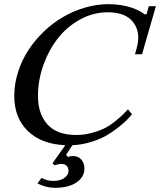

<svg xmlns="http://www.w3.org/2000/svg" viewBox="-20 -691 772 926"><path d="M665 -429.2H630.9L639.2 -458.5Q660.2 -533.2 623.5 -582.5Q586.9 -631.8 500 -631.8Q430.2 -631.8 366.9 -597.4Q303.7 -563 259.5 -506.6Q215.3 -450.2 189.2 -377Q163.1 -303.7 163.1 -228Q163.1 -141.6 209 -90.8Q254.9 -40 347.2 -40Q386.2 -40 423.6 -50.3Q460.9 -60.5 485.4 -73Q509.8 -85.4 535.6 -106.2Q561.5 -127 571.8 -137.5Q582 -147.9 597.2 -164.1L616.7 -139.6Q603 -123.5 587.9 -108.6Q572.8 -93.8 544.4 -71.8Q516.1 -49.8 486.6 -33.7Q457 -17.6 415 -5.1Q373 7.3 329.1 9.3L298.3 56.2L308.1 65.9Q318.4 61.5 330.6 61.5Q357.9 61.5 372.6 79.1Q387.2 96.7 387.2 121.1Q387.2 162.6 349.1 188.7Q311 214.8 244.1 214.8Q202.6 214.8 160.6 193.8L180.2 167Q207 181.6 236.3 181.6Q270 181.6 290.3 167.2Q310.5 152.8 310.5 133.3Q310.5 117.7 301.3 108.6Q292 99.6 276.9 99.6Q262.2 99.6 243.2 106L233.4 96.2L294.9 9.3Q179.2 4.4 114 -59.3Q48.8 -123 48.8 -228Q48.8 -286.1 66.9 -343Q85 -399.9 116.2 -448.2Q147.5 -496.6 190.9 -538.3Q234.4 -580.1 284.2 -609.1Q334 -638.2 390.4 -654.5Q446.8 -670.9 502.4 -670.9Q536.1 -670.9 566.4 -665.8Q596.7 -660.6 616 -653.6Q635.3 -646.5 649.7 -639.4Q664.1 -632.3 670.4 -627L676.8 -622.1H686.5L697.8 -661.1H731.9Z"/></svg>

Font: Happy Times at the IKOB Italic
Style: Regular
Weight: 400
Designer: Lucas Le Bihan
Foundry: Lucas Le Bihan
Version: Version 1.000;PS 1.0;hotconv 1.0.88;makeotf.lib2.5.647800